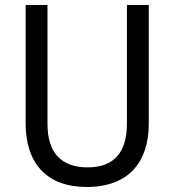

<svg xmlns="http://www.w3.org/2000/svg" viewBox="-20 -734 694 764"><path d="M572 -242V-714H485V-241C485 -132 437 -68 329 -68C223 -68 169 -127 169 -240V-714H82V-243C82 -84 166 10 325 10C492 10 572 -89 572 -242Z"/></svg>

Font: Noto Sans Devanagari SemiCondensed
Style: Regular
Weight: 400
Width: 4
Designer: Jelle Bosma - Monotype Design Team
Foundry: Monotype Imaging Inc.
Version: Version 2.004